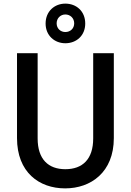

<svg xmlns="http://www.w3.org/2000/svg" viewBox="-20 -1034 722 1061"><path d="M74 -740V-271C74 -82 196 7 340 7C482 7 609 -82 609 -271V-740H495V-269C495 -154 436 -99 341 -99C247 -99 188 -154 188 -269V-740ZM232 -904C232 -837 282 -795 341 -795C402 -795 451 -837 451 -904C451 -972 402 -1014 341 -1014C282 -1014 232 -972 232 -904ZM293 -905C293 -934 315 -954 341 -954C368 -954 390 -934 390 -905C390 -876 368 -857 341 -857C315 -857 293 -876 293 -905Z"/></svg>

Font: Malmofest Medium
Style: Regular
Weight: 500
Designer: Jonny Pinhorn (Poppins), Kolossal
Version: Version 1.004;Glyphs 3.1.2 (3151)